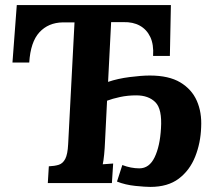

<svg xmlns="http://www.w3.org/2000/svg" viewBox="-20 -720 843 755"><path d="M569 -423Q644 -423 689 -396Q734 -369 754 -323.5Q774 -278 771 -220Q769 -158 747.5 -104Q726 -50 683 -17.5Q640 15 571 15Q551 15 512 11Q473 7 440 -6L461 -71Q495 -58 528 -58Q567 -58 588 -101.5Q609 -145 613 -215Q618 -291 591 -318Q564 -345 516 -345Q482 -345 452 -338.5Q422 -332 401 -324L393 -164Q392 -137 389.5 -112Q387 -87 384 -74Q395 -75 405 -75.5Q415 -76 425 -77L420 0H168L172 -66Q195 -67 211 -72Q227 -77 236.5 -95Q246 -113 248 -153L273 -632H227Q170 -631 135 -593Q100 -555 95 -474H29L46 -700H652L648 -500H582Q585 -545 571 -574.5Q557 -604 530 -619Q503 -634 465 -633H417L405 -398Q443 -411 490 -417Q537 -423 569 -423Z"/></svg>

Font: Lora
Style: Bold Italic
Weight: 700
Italic angle: -3°
Designer: Olga Karpushina, Alexei Vanyashin (Cyrillic)
Foundry: Cyreal
Version: Version 3.004